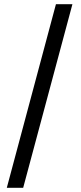

<svg xmlns="http://www.w3.org/2000/svg" viewBox="-20 -730 384 910"><path d="M12.2 160.2 245.1 -710H323.2L89.8 160.2Z"/></svg>

Font: Source Sans 3 Semibold
Style: Regular
Weight: 600
Designer: Paul D. Hunt
Foundry: Adobe
Version: Version 3.052;hotconv 1.1.0;makeotfexe 2.6.0